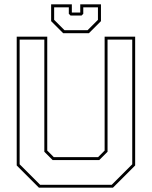

<svg xmlns="http://www.w3.org/2000/svg" viewBox="-20 -870 704 890"><path d="M160.5 0 57.5 -103V-700H199V-172L229.5 -141.5H434.5L465 -172V-700H606.5V-103L503.5 0ZM166 -13.5H498L593 -108.5V-686.5H478.5V-166.5L440 -128H224L185.5 -166.5V-686.5H71V-108.5ZM273 -716 217 -772V-850H313V-812H352V-850H448V-772L392 -716ZM279 -730H386L434 -778V-836H366V-806L358 -798H307L299 -806V-836H231V-778Z"/></svg>

Font: Tourney Thin
Style: Regular
Weight: 100
Designer: Tyler Finck
Foundry: Etcetera Type Co
Version: Version 1.015